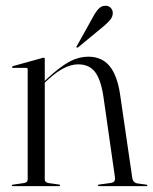

<svg xmlns="http://www.w3.org/2000/svg" viewBox="-20 -632 520 652"><path d="M132 -431.5V-357L140 -365Q186.5 -407.5 217.5 -423.5Q248.5 -439.5 279.5 -439.5Q326 -439.5 352.2 -407.5Q378.5 -375.5 388 -310L429 -29Q431.5 -11 447.5 -9L477 -5Q480.5 -4.5 480.5 -2.5Q480.5 0 477 0H316.5Q312.5 0 312.5 -2.5Q312.5 -5 317.5 -5.5L355 -10.5Q373 -13 370.5 -29L331 -305Q322.5 -361.5 302.8 -387.5Q283 -413.5 245.5 -413.5Q199 -413.5 143 -361.5L132 -351.5V-23Q132 -12.5 144 -10.5L179.5 -5.5Q184 -5.5 184 -2.5Q184 0 180.5 0H23Q20 0 20 -2.5Q20 -4 24 -5L62 -10.5Q74 -12.5 74 -22.5V-397Q74 -401.5 69 -401.5H23.5Q21 -401.5 21 -404Q21 -406 24 -407.5L121.5 -434.5Q125.5 -436 128 -436Q132 -436 132 -431.5ZM294 -571Q304 -590.5 314.2 -601.5Q324.5 -612.5 337.5 -612.5Q350 -612.5 356.5 -604.8Q363 -597 363 -588Q363 -575 353.8 -564.2Q344.5 -553.5 331.5 -542.5L245.5 -471.5Q242 -469 240 -471Q238.5 -472.5 241 -476Z"/></svg>

Font: Fraunces 144pt Light
Style: Regular
Weight: 300
Version: Version 1.000;[b76b70a41]